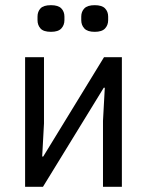

<svg xmlns="http://www.w3.org/2000/svg" viewBox="-20 -722 568 742"><path d="M177 -599Q148 -599 136.5 -612Q125 -625 125 -644V-658Q125 -677 136.5 -689.5Q148 -702 177 -702Q205 -702 217 -689.5Q229 -677 229 -658V-644Q229 -625 217 -612Q205 -599 177 -599ZM346 -599Q318 -599 306 -612Q294 -625 294 -644V-658Q294 -677 306 -689.5Q318 -702 346 -702Q374 -702 386 -689.5Q398 -677 398 -658V-644Q398 -625 386 -612Q374 -599 346 -599ZM77 -501H150V-245L143 -117H147L382 -501H451V0H378V-255L385 -383H381L146 0H77Z"/></svg>

Font: PlemolJP
Style: Regular
Weight: 400
Monospace: yes
Version: v2.0.4; ttfautohint (v1.8.4.7-5d5b-dirty) -l 6 -r 45 -G 200 